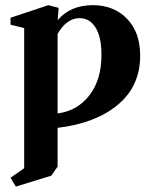

<svg xmlns="http://www.w3.org/2000/svg" viewBox="-20 -480 572 729"><path d="M40 228.5 20 194.8 71.8 158.7V-373.5L20 -386.2V-412.6L163.6 -460.4L202.6 -450.2Q201.2 -436 199.2 -403.8Q247.6 -460.4 332.5 -460.4Q412.1 -460.4 462.2 -408.9Q512.2 -357.4 512.2 -269Q512.2 -152.8 427.5 -82.3Q342.8 -11.7 198.7 5.4V152.8L174.8 187ZM282.2 -411.1Q233.4 -411.1 198.7 -351.6V-49.3Q273.9 -59.1 319.6 -118.2Q365.2 -177.2 365.2 -271.5Q365.2 -339.8 342.8 -375.5Q320.3 -411.1 282.2 -411.1Z"/></svg>

Font: Elstob 8pt
Style: Bold
Weight: 700
Designer: Peter S. Baker
Version: Version 1.015